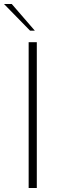

<svg xmlns="http://www.w3.org/2000/svg" viewBox="-59 -945 289 965"><path d="M85 -733H126V0H85ZM-39 -925H0L116 -791H92Z"/></svg>

Font: Exo ExtraLight
Style: Regular
Weight: 275
Designer: Natanael Gama
Foundry: Natanael Gama
Version: Version 1.500; ttfautohint (v1.6)